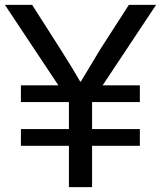

<svg xmlns="http://www.w3.org/2000/svg" viewBox="-23 -765 658 785"><path d="M-2.9 -745.1H108.4L225.6 -561.5Q284.2 -468.8 304.7 -431.6H307.6Q320.3 -452.1 346.2 -495.6Q372.1 -539.1 385.7 -561.5L503.9 -745.1H615.2L396.5 -416H548.8V-347.7H353.5V-237.3H548.8V-168.9H353.5V0H258.8V-168.9H62.5V-237.3H258.8V-347.7H62.5V-416H215.8Z"/></svg>

Font: Gothic A1 Medium
Style: Regular
Weight: 500
Designer: HanYang I&C Co.,Ltd.
Foundry: HanYang I&C Co.,Ltd.
Version: Version 2.50